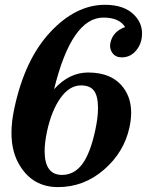

<svg xmlns="http://www.w3.org/2000/svg" viewBox="-20 -762 606 792"><path d="M219.2 9.8Q116.2 9.8 62 -78.6Q27.3 -134.3 27.3 -213.9Q27.3 -260.3 39.1 -314.9Q82 -516.6 187.3 -629.4Q292.5 -742.2 413.1 -742.2Q493.7 -742.2 534.7 -699.2Q565.9 -667 565.9 -624.5Q565.9 -577.1 535.2 -546.9Q513.7 -525.4 481.9 -525.4Q456.5 -525.4 443.4 -543.9Q434.1 -557.1 434.1 -573.2Q434.1 -579.1 435.5 -585.4Q445.3 -632.3 496.1 -650.4Q471.7 -689.5 406.7 -689.5Q275.4 -689.5 203.1 -394Q265.1 -462.9 343.8 -462.9Q441.9 -462.9 488.8 -400.4Q521 -357.9 521 -296.9Q521 -269 514.2 -237.3Q492.2 -134.3 409.2 -62.3Q326.2 9.8 219.2 9.8ZM235.8 -40.5Q286.1 -40.5 319.3 -85Q352.5 -129.4 373 -225.1Q384.3 -277.3 384.3 -315.4Q384.3 -365.2 367.9 -387.5Q351.6 -409.7 314 -409.7Q266.6 -409.7 229.5 -357.7Q192.4 -305.7 173.8 -219.2Q164.1 -172.9 164.1 -138.7Q164.1 -40.5 235.8 -40.5Z"/></svg>

Font: Munson
Style: Bold Italic
Weight: 700
Italic angle: -12°
Designer: Paul James MIller
Foundry: High-Logic / Made with FontCreator
Version: Version 2.10;May 5, 2019;FontCreator 11.5.0.2430 64-bit